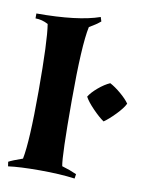

<svg xmlns="http://www.w3.org/2000/svg" viewBox="-82 -774 679 846"><g transform="rotate(10 257.5 -351.5)"><path d="M481 -356Q471 -335 442.5 -305.5Q414 -276 392 -261Q370 -276 341.5 -305.5Q313 -335 302 -356Q314 -376 340.5 -398.5Q367 -421 392 -432Q415 -420 441.5 -397.5Q468 -375 481 -356ZM256 -659Q238 -576 238 -327.5Q238 -79 247 -35Q282 -25 313 -11L310 9Q243 0 153 0Q63 0 12 7L9 -13Q25 -22 71 -38Q87 -118 87 -343Q87 -568 75 -641Q48 -656 18 -656V-678Q203 -678 300 -712L306 -693Q286 -676 256 -659Z"/></g></svg>

Font: Almendra
Style: Bold
Weight: 700
Designer: Ana Sanfelippo
Foundry: Ana Sanfelippo
Version: Version 1.004